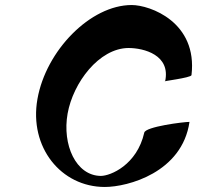

<svg xmlns="http://www.w3.org/2000/svg" viewBox="-20 -824 784 764"><path d="M129 -430C95 -238 223 -80 397 -80C489 -80 705 -138 734 -339C711 -339 558 -320 554 -296C525 -168 420 -124 381 -124C282 -125 227 -248 249 -372C271 -495 374 -632 491 -633C553 -633 660 -605 637 -500C618 -500 740 -514 742 -525C767 -736 577 -804 504 -804C340 -804 163 -623 129 -430Z"/></svg>

Font: Ember
Style: Ita
Weight: 400
Designer: Stig
Foundry: Cannot Into Space Fonts
Version: Version 0.127